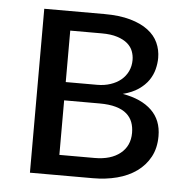

<svg xmlns="http://www.w3.org/2000/svg" viewBox="-43 -548 582 591"><g transform="rotate(5 248.0 -253.0)"><path d="M265 -62.5Q315 -62.5 344 -85.8Q373 -109 373 -149.5Q373 -167.5 367.5 -182.2Q362 -197 349.5 -208Q337 -219 316.2 -225Q295.5 -231 265.5 -231H156V-62.5ZM156 -446.5V-287.5H253.5Q275.5 -287.5 294.2 -293.8Q313 -300 326.5 -311.2Q340 -322.5 347.5 -338.2Q355 -354 355 -373Q355 -387 350 -400.2Q345 -413.5 333 -423.8Q321 -434 301.5 -440.2Q282 -446.5 253.5 -446.5ZM256 -506.5Q303 -506.5 336.5 -497Q370 -487.5 391.5 -471.2Q413 -455 423 -433Q433 -411 433 -386Q433 -369.5 428.5 -351.5Q424 -333.5 412.8 -317Q401.5 -300.5 382.2 -287.2Q363 -274 334 -266.5Q392 -256.5 423.5 -226.2Q455 -196 455 -146.5Q455 -109.5 440.2 -82.2Q425.5 -55 399.8 -36.5Q374 -18 339.5 -9Q305 0 265.5 0H70.5V-506.5Z"/></g></svg>

Font: Lato 2
Style: Regular
Weight: 400
Designer: Lukasz Dziedzic with Adam Twardoch and Botio Nikoltchev
Foundry: tyPoland Lukasz Dziedzic
Version: Version 2.015; 2015-08-06; http://www.latofonts.com/